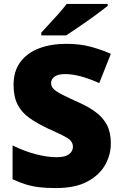

<svg xmlns="http://www.w3.org/2000/svg" viewBox="-20 -947 617 977"><path d="M544 -217Q544 -159 514.5 -107Q485 -55 423.5 -22.5Q362 10 264 10Q215 10 178.5 5.5Q142 1 110 -9Q78 -19 44 -35V-207Q102 -178 161 -162.5Q220 -147 268 -147Q311 -147 331 -162Q351 -177 351 -200Q351 -228 321.5 -245.5Q292 -263 222 -294Q169 -319 130 -346.5Q91 -374 70 -414Q49 -454 49 -515Q49 -584 83 -630.5Q117 -677 177.5 -700.5Q238 -724 318 -724Q388 -724 444 -708.5Q500 -693 544 -673L485 -524Q439 -545 394.5 -557.5Q350 -570 312 -570Q275 -570 257.5 -557Q240 -544 240 -524Q240 -507 253 -494Q266 -481 296.5 -465.5Q327 -450 380 -426Q432 -403 468.5 -375.5Q505 -348 524.5 -310.5Q544 -273 544 -217ZM528 -917Q510 -903 483 -882.5Q456 -862 425 -840.5Q394 -819 365.5 -799.5Q337 -780 317 -767H190V-781Q207 -800 231 -825.5Q255 -851 279 -878Q303 -905 319 -927H528Z"/></svg>

Font: Noto Sans Syriac Eastern Black
Style: Regular
Weight: 900
Designer: Patrick Giasson and the Monotype Design Team
Foundry: Monotype Imaging Inc.
Version: Version 3.001; ttfautohint (v1.8.4.7-5d5b)